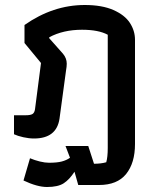

<svg xmlns="http://www.w3.org/2000/svg" viewBox="-20 -548 630 768"><path d="M74 174 100 85Q119 93 139.5 98Q160 103 176 103Q208 103 227 98Q246 93 260 83L242 36H333L356 107Q384 107 405 101Q411 80 411 44V-409Q374 -429 308 -429Q233 -429 177 -399V-395L232 -333Q247 -315 247 -293Q247 -282 244 -265L218 -73Q206 6 116 6Q96 6 73.5 1Q51 -4 36 -11V-87H83Q102 -87 110 -92Q118 -97 120 -111L144 -296L78 -376V-448Q192 -528 319 -528Q388 -528 433.5 -508Q479 -488 499.5 -456.5Q520 -425 520 -389V28Q520 104 484.5 148Q449 192 376 192H293L278 139Q258 170 235 185Q212 200 168 200Q129 200 74 174Z"/></svg>

Font: Athiti SemiBold
Style: Regular
Weight: 600
Designer: CadsonDemak Team
Foundry: CadsonDemak
Version: Version 1.032